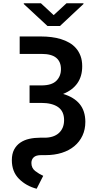

<svg xmlns="http://www.w3.org/2000/svg" viewBox="-20 -954 601 1193"><path d="M228.3 -98.4H256.7Q285.2 -98.4 307.7 -105.8Q330.3 -113.3 345.9 -127.5Q361.5 -141.7 369.9 -161.9Q378.2 -182.2 378.2 -207.7Q378.2 -262.1 341.3 -288.4Q304.3 -314.6 235.1 -314.6H163.7V-423.3H237.2Q301.5 -423.3 330.3 -452.1Q359 -480.8 358.7 -524.9Q358.7 -570.3 329.5 -594.6Q300.4 -619 237.9 -619H102.3V-727.3H237.9Q268.5 -727.3 299 -723.5Q329.5 -719.8 357.6 -711.3Q385.7 -702.8 410 -688.9Q434.3 -675.1 452.2 -654.5Q470.2 -633.9 480.5 -606.2Q490.8 -578.5 490.8 -542.6Q491.1 -480.5 460.9 -437.1Q430.8 -393.8 372.2 -370.4Q440.3 -350.1 475.1 -307.5Q509.9 -264.9 510.3 -197.4Q510.3 -149.5 492.4 -111.2Q474.4 -72.8 441.9 -45.8Q409.4 -18.8 364 -4.4Q318.5 9.9 263.1 9.9H235.1Q203.8 9.9 189.5 23.4Q175.1 36.9 175.1 58.6Q175.1 90.2 198.9 108.7Q223.4 127.5 248.6 138.5L207.7 218.8Q142.4 201.7 98 157.3Q53.6 112.9 53.6 41.2Q53.6 2.1 67.8 -24.7Q82 -51.5 106.2 -67.8Q130.3 -84.2 161.9 -91.3Q193.5 -98.4 228.3 -98.4ZM234 -933.9 313.6 -860.1 393.5 -933.9H498.6V-929L352.6 -792.6H274.9L127.8 -929V-933.9Z"/></svg>

Font: Inter P Semi Bold
Style: Regular
Weight: 600
Designer: Rasmus Andersson
Foundry: rsms
Version: Version 3.018;git-588b23468